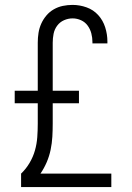

<svg xmlns="http://www.w3.org/2000/svg" viewBox="-20 -763 540 783"><path d="M66 0V-55Q86 -74 100.5 -98.5Q115 -123 122.5 -149.5Q130 -176 132 -203.5Q134 -231 134 -259V-342H40V-393H134V-589Q134 -609 137 -628.5Q140 -648 148 -666Q156 -684 169 -699.5Q182 -715 199.5 -725Q217 -735 236.5 -739Q256 -743 276 -743Q305 -743 333 -733Q361 -723 380.5 -701.5Q400 -680 409 -651.5Q418 -623 418 -594V-586H357V-591Q357 -609 352.5 -626.5Q348 -644 337.5 -658.5Q327 -673 310.5 -680.5Q294 -688 276 -688Q258 -688 241 -680.5Q224 -673 213 -658Q202 -643 198.5 -625Q195 -607 195 -589V-393H302V-342H195V-259Q195 -232 193.5 -205.5Q192 -179 186.5 -152.5Q181 -126 170.5 -101.5Q160 -77 145 -55H434V0Z"/></svg>

Font: Iosevka Fixed SS04 Light
Style: Regular
Weight: 300
Monospace: yes
Designer: Belleve Invis
Foundry: Belleve Invis
Version: Version 32.5.0